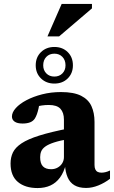

<svg xmlns="http://www.w3.org/2000/svg" viewBox="-20 -940 578 973"><path d="M330 -289.5 329 -235.5Q282.5 -227.5 253.8 -218Q225 -208.5 209.8 -197.5Q194.5 -186.5 189 -173.2Q183.5 -160 183.5 -143.5Q183.5 -111.5 197.5 -97Q211.5 -82.5 239 -82.5Q257.5 -82.5 272.2 -90.8Q287 -99 295.5 -113Q304 -127 304 -144V-333.5Q304 -369.5 286.2 -388.8Q268.5 -408 227.5 -408Q208.5 -408 191.8 -405.5Q175 -403 161.5 -398.5L183.5 -435Q179.5 -409 175.5 -391.2Q171.5 -373.5 167 -361.2Q162.5 -349 157 -340Q148.5 -326.5 132.8 -320.2Q117 -314 94.5 -314Q68 -314 54.2 -323.5Q40.5 -333 40.5 -349.5Q40.5 -370.5 60 -392.2Q79.5 -414 114 -432.2Q148.5 -450.5 193.5 -462Q238.5 -473.5 289 -473.5Q353.5 -473.5 390.8 -454.8Q428 -436 443.5 -402Q459 -368 459 -322V-104Q459 -90.5 463 -81.8Q467 -73 474.8 -69Q482.5 -65 494.5 -65Q503.5 -65 514.2 -67.5Q525 -70 537.5 -76V-34Q510 -13 478.2 -0.2Q446.5 12.5 416.5 12.5Q380.5 12.5 357.2 -1.2Q334 -15 322.5 -41.8Q311 -68.5 309 -107L314.5 -110Q304 -67.5 284 -40.2Q264 -13 235.5 0Q207 13 170.5 13Q107.5 13 70.5 -18Q33.5 -49 33.5 -111.5Q33.5 -142.5 45.5 -167.5Q57.5 -192.5 89.5 -213.8Q121.5 -235 179.8 -253.2Q238 -271.5 330 -289.5ZM255.5 -702Q297 -702 323.2 -676Q349.5 -650 349.5 -609Q349.5 -568.5 323.2 -542.5Q297 -516.5 255.5 -516.5Q214.5 -516.5 187.8 -542.5Q161 -568.5 161 -609Q161 -650 187.8 -676Q214.5 -702 255.5 -702ZM255.5 -552Q280.5 -552 296.2 -568Q312 -584 312 -609Q312 -635.5 296.2 -651.8Q280.5 -668 255.5 -668Q230.5 -668 214.8 -651.8Q199 -635.5 199 -609Q199 -584 214.8 -568Q230.5 -552 255.5 -552ZM220.5 -755.5 292.5 -920H446V-897.5L279.5 -755.5Z"/></svg>

Font: Newsreader
Style: Bold
Weight: 700
Designer: Hugues Gentile
Foundry: Production Type
Version: Version 1.003